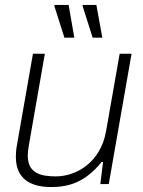

<svg xmlns="http://www.w3.org/2000/svg" viewBox="-20 -743 578 775"><path d="M354 -591H393L369 -723H315L313 -720ZM240 -591H280L257 -723H201L199 -720ZM186 12C256 12 323 -6 390 -89H396L385 0H419L511 -526H463L408 -213C386 -88 289 -31 205 -31C140 -31 92 -46 92 -116C92 -127 94 -141 96 -154L161 -526H113L48 -155C45 -139 44 -124 44 -110C44 -22 102 12 186 12Z"/></svg>

Font: Archivo Thin
Style: Italic
Weight: 100
Italic angle: -10°
Designer: Hector Gatti
Foundry: Omnibus-Type
Version: Version 2.001